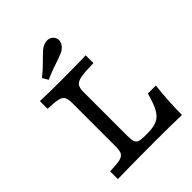

<svg xmlns="http://www.w3.org/2000/svg" viewBox="-218 -881 994 994"><g transform="rotate(-45 279.5 -383.5)"><path d="M166.8 -125.8V-445.2Q166.8 -475.1 158.9 -488.8Q151 -502.5 128.5 -507.7Q106 -512.9 55.4 -514.5V-571Q108.5 -568.5 208.3 -568.5Q296.9 -568.6 331.7 -569.4Q361.6 -569.4 390.6 -571V-514.5Q326.3 -512.9 297.5 -507.6Q268.8 -502.4 258.6 -488.6Q248.3 -474.9 248.3 -445.2V-124.6Q248.3 -95.3 253 -81.8Q257.7 -68.4 270.7 -63.6Q283.6 -58.9 311.9 -58.9H329.8Q376 -58.9 402 -70.8Q427.9 -82.7 445 -112.7Q462 -142.8 478.2 -203.4H537.1Q525.9 -112.1 524.5 0Q458.7 -2.4 339.5 -2.4Q145.6 -2.4 55.4 0V-56.5Q106 -58.1 128.5 -63.3Q151 -68.5 158.9 -82.2Q166.8 -95.9 166.8 -125.8ZM268.8 -655.5Q283.4 -661 296.4 -665.8Q309.4 -670.6 316.3 -674.8Q338.6 -688.9 345.9 -708.7Q353.2 -728.5 342.9 -745.5Q331.6 -763.6 310.4 -766.3Q289.2 -769 267.1 -755.6Q259.3 -751.3 248.8 -741.4Q238.4 -731.4 226 -719.7Q209.8 -702.7 190.8 -685Q171.9 -667.3 147.4 -647.9L165.9 -616.4Q193.7 -629.3 219.9 -638.7Q246.1 -648.1 268.8 -655.5Z"/></g></svg>

Font: Playfair Micro SmCond SmLight
Style: Regular
Weight: 360
Width: 4
Designer: Claus Eggers Sørensen
Foundry: Claus Eggers Sørensen
Version: Version 2.100;Glyphs 3.2 (3219)